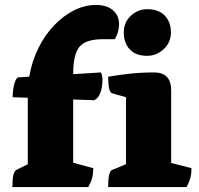

<svg xmlns="http://www.w3.org/2000/svg" viewBox="-20 -754 802 774"><path d="M30 0Q30 -62 46 -69L92 -92V-360L31 -362Q31 -387 36.5 -411Q42 -435 52 -442L98 -445Q108 -505 133.5 -557.5Q159 -610 196 -649.5Q233 -689 277 -711.5Q321 -734 367 -734Q410 -734 435 -713Q460 -692 460 -656Q460 -642 455.5 -625.5Q451 -609 443 -596H395Q325 -596 300 -565Q275 -534 275 -457V-455L387 -462Q393 -449 393 -432Q393 -402 384.5 -379.5Q376 -357 359 -350L275 -353V-98L356 -76Q356 -54 351.5 -37Q347 -20 336 0ZM416 0Q416 -63 432 -69L488 -92V-362L432 -378Q416 -383 416 -445Q460 -452 504.5 -457Q549 -462 601 -462Q670 -462 670 -390V-97L752 -76Q752 -54 747.5 -37Q743 -20 732 0ZM573 -529Q527 -529 503 -555Q479 -581 479 -623Q479 -664 507.5 -690.5Q536 -717 573 -717Q620 -717 644.5 -691Q669 -665 669 -623Q669 -583 640 -556Q611 -529 573 -529Z"/></svg>

Font: Petrona Black
Style: Regular
Weight: 900
Designer: Ringo R. Seeber
Foundry: Ringo R. Seeber
Version: Version 2.001; ttfautohint (v1.8.3)